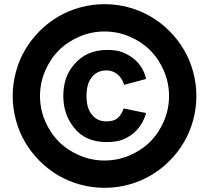

<svg xmlns="http://www.w3.org/2000/svg" viewBox="-20 -840 1013 930"><path d="M368.2 54Q425.8 69.8 486.3 69.8Q546.9 69.8 604.5 54Q662.1 38.1 710.9 9.3Q759.8 -19.5 800.8 -60.5Q841.8 -101.6 870.6 -150.4Q899.4 -199.2 915.3 -256.8Q931.2 -314.5 931.2 -375Q931.2 -435.5 915.3 -493.2Q899.4 -550.8 870.6 -599.6Q841.8 -648.4 800.8 -689.5Q759.8 -730.5 710.9 -759.3Q662.1 -788.1 604.5 -804Q546.9 -819.8 486.3 -819.8Q425.8 -819.8 368.2 -804Q310.5 -788.1 261.7 -759.3Q212.9 -730.5 171.9 -689.5Q130.9 -648.4 102.1 -599.6Q73.2 -550.8 57.4 -493.2Q41.5 -435.5 41.5 -375Q41.5 -314.5 57.4 -256.8Q73.2 -199.2 102.1 -150.4Q130.9 -101.6 171.9 -60.5Q212.9 -19.5 261.7 9.3Q310.5 38.1 368.2 54ZM607.7 -87.2Q549.8 -62.5 486.3 -62.5Q422.9 -62.5 365 -87.2Q307.1 -111.8 265.1 -153.8Q223.1 -195.8 198.5 -253.7Q173.8 -311.5 173.8 -375Q173.8 -438.5 198.5 -496.3Q223.1 -554.2 265.1 -596.2Q307.1 -638.2 365 -662.8Q422.9 -687.5 486.3 -687.5Q549.8 -687.5 607.7 -662.8Q665.5 -638.2 707.5 -596.2Q749.5 -554.2 774.2 -496.3Q798.8 -438.5 798.8 -375Q798.8 -311.5 774.2 -253.7Q749.5 -195.8 707.5 -153.8Q665.5 -111.8 607.7 -87.2ZM687.5 -457.5 581.1 -429.2Q571.8 -460.9 549.8 -479Q526.9 -499 495.6 -499Q448.7 -499 422.9 -463.4Q398.9 -432.6 398.9 -375Q398.9 -318.4 422.9 -287.6Q448.7 -252 495.6 -252Q533.2 -252 552.2 -270Q568.4 -285.2 579.1 -314.5L687.5 -292.5Q668.9 -226.1 618.7 -188.5Q590.3 -168 563.2 -159.9Q536.1 -151.9 495.6 -151.9Q393.1 -151.9 338.4 -221.7Q286.6 -286.6 286.6 -375Q286.6 -467.8 338.4 -526.9Q398.4 -598.1 498 -598.1Q532.7 -598.1 556.9 -592Q581.1 -585.9 607.4 -569.8Q671.4 -531.2 687.5 -457.5Z"/></svg>

Font: Manrope3 ExtraBold
Style: Bold
Weight: 800
Width: 4
Designer: Mikhail Sharanda
Foundry: Mikhail Sharanda
Version: Version 3.000;PS 003.000;hotconv 1.0.88;makeotf.lib2.5.64775